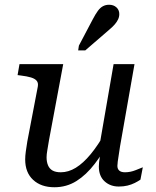

<svg xmlns="http://www.w3.org/2000/svg" viewBox="-20 -778 656 808"><path d="M186 -187Q182 -162 179 -145Q176 -128 176 -116Q176 -97 182 -82.5Q188 -68 201 -60.5Q214 -53 236 -53Q268 -53 299 -72Q330 -91 361.5 -129Q393 -167 425 -224L449 -199Q415 -136 379 -89Q343 -42 301.5 -16Q260 10 209 10Q153 10 119.5 -21Q86 -52 86 -107Q86 -121 88.5 -140Q91 -159 95 -183L139 -413Q142 -429 134.5 -438Q127 -447 110.5 -452Q94 -457 69 -460L54 -462L62 -508H246ZM485 -161Q482 -140 479.5 -124.5Q477 -109 475.5 -98Q474 -87 474 -80Q474 -67 482 -60Q490 -53 506 -53Q529 -53 551 -62Q573 -71 581 -74L571 -22Q561 -15 547 -8Q533 -1 516.5 3Q500 7 480 7Q444 7 420 -15Q396 -37 396 -77Q396 -86 397 -95.5Q398 -105 400 -116Q402 -127 405 -141L395 -144L458 -508H546ZM370 -696Q382 -719 392 -732.5Q402 -746 413.5 -752Q425 -758 439 -758Q458 -758 470 -747Q482 -736 482 -719Q482 -707 477 -696.5Q472 -686 463.5 -676Q455 -666 442 -655L339 -566H309L312 -586Z"/></svg>

Font: Roboto Serif 20pt
Style: Italic
Weight: 400
Italic angle: -10°
Designer: Greg Gazdowicz
Foundry: Commercial Type
Version: Version 1.008